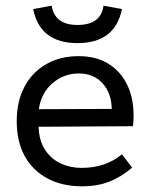

<svg xmlns="http://www.w3.org/2000/svg" viewBox="-20 -642 531 677"><path d="M446 -51Q406 -17 364 -1Q322 15 270 15Q200 15 148 -12.5Q96 -40 67.5 -91Q39 -142 39 -215Q39 -284 66 -335.5Q93 -387 142.5 -415.5Q192 -444 257 -444Q318 -444 361 -418Q404 -392 427.5 -345Q451 -298 451 -235Q451 -226 450.5 -216.5Q450 -207 449 -197L116 -195Q118 -144 140 -112Q162 -80 195.5 -65Q229 -50 267 -50Q310 -50 345.5 -62Q381 -74 410 -98ZM374 -258Q373 -314 341.5 -348.5Q310 -383 258 -383Q205 -383 165 -348.5Q125 -314 117 -257ZM253 -490Q121 -490 97 -610L162 -622Q173 -554 253 -554Q336 -554 345 -622L410 -610Q386 -490 253 -490Z"/></svg>

Font: Podkova VF Beta
Style: Regular
Weight: 400
Designer: Ilya Yudin
Foundry: Cyreal (www.cyreal.org)
Version: Version 2.100